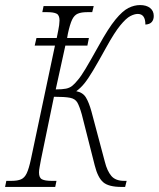

<svg xmlns="http://www.w3.org/2000/svg" viewBox="-42 -738 627 758"><path d="M-22 0 -17 -24H4Q27 -24 41 -30Q55 -36 63.5 -54Q72 -72 80 -109L175 -558H95L102 -588H182Q190 -627 191.5 -638.5Q193 -650 193 -657Q193 -678 181.5 -684Q170 -690 145 -690H125L130 -714H328L322 -690H302Q279 -690 265 -684Q251 -678 242.5 -660Q234 -642 226 -605L223 -588H309L303 -558H216L178 -385Q204 -385 218.5 -388Q233 -391 243 -399Q253 -407 266 -423Q278 -437 296 -467Q314 -497 348 -558Q386 -627 414 -661Q442 -695 465 -706.5Q488 -718 511 -718Q536 -718 550.5 -706.5Q565 -695 565 -675Q565 -660 557 -651Q549 -642 532 -641Q532 -683 502 -683Q489 -683 472.5 -674.5Q456 -666 433 -638Q410 -610 378 -552Q346 -494 326 -460.5Q306 -427 291 -408.5Q276 -390 259 -378Q285 -373 297 -353.5Q309 -334 319 -298L372 -99Q381 -63 397.5 -43.5Q414 -24 448 -24H458L452 0H438Q387 0 365.5 -18.5Q344 -37 332 -85L281 -286Q272 -318 263.5 -333Q255 -348 234.5 -352Q214 -356 171 -356L120 -109Q117 -92 114.5 -79Q112 -66 112 -57Q112 -36 124 -30Q136 -24 161 -24H181L176 0Z"/></svg>

Font: Noto Serif ExtraCondensed ExtraLight
Style: Italic
Weight: 200
Width: 2
Italic angle: -12°
Designer: Monotype Design Team
Foundry: Monotype Imaging Inc.
Version: Version 2.014; ttfautohint (v1.8.4.7-5d5b)